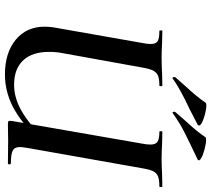

<svg xmlns="http://www.w3.org/2000/svg" viewBox="-59 -784 855 777"><g transform="rotate(90 368.5 -395.5)"><path d="M88 -149Q88 -167 91 -186L154 -544Q158 -563 158 -578Q158 -599 146.5 -606Q135 -613 105 -613Q103 -613 103 -619Q103 -625 105 -625L150 -624Q190 -622 214 -622Q240 -622 280 -624L326 -625Q329 -625 329 -619Q329 -613 326 -613Q299 -613 285.5 -607Q272 -601 265 -586.5Q258 -572 253 -542L195 -221Q190 -196 190 -166Q190 -98 224.5 -61.5Q259 -25 323 -25Q371 -25 418.5 -49.5Q466 -74 532 -135L545 -123Q471 -50 410 -19Q349 12 281 12Q194 12 141 -31.5Q88 -75 88 -149ZM470 -19 561 -542Q565 -561 565 -577Q565 -598 553.5 -605.5Q542 -613 513 -613Q511 -613 511 -619Q511 -625 513 -625L559 -624Q599 -622 623 -622Q646 -622 688 -624L735 -625Q737 -625 737 -619Q737 -613 735 -613Q708 -613 694 -607.5Q680 -602 673 -588Q666 -574 661 -544L579 -81Q575 -55 575 -49Q575 -27 589.5 -19.5Q604 -12 641 -12Q645 -12 645 -6Q645 0 641 0L551 -1L482 0Q472 0 470 -3Q468 -6 470 -19ZM296 -666Q293 -666 292 -670.5Q291 -675 293 -678L331 -721Q372 -765 395 -799Q397 -803 407 -803Q422 -803 444.5 -797Q467 -791 480 -783Q493 -775 485 -768Q466 -758 450 -750Q434 -742 421 -735Q341 -698 298 -667ZM436 -666Q434 -666 432.5 -670.5Q431 -675 434 -678Q431 -675 474 -724Q513 -766 535 -799Q537 -802 546 -802Q561 -802 584 -796Q607 -790 620.5 -782Q634 -774 626 -768Q554 -734 515.5 -714.5Q477 -695 438 -667Z"/></g></svg>

Font: Cormorant Infant
Style: Bold Italic
Weight: 700
Italic angle: -10°
Designer: Christian Thalmann (Catharsis Fonts)
Foundry: Catharsis Fonts
Version: Version 4.000